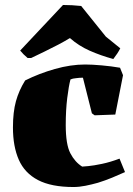

<svg xmlns="http://www.w3.org/2000/svg" viewBox="-20 -740 533 771"><path d="M275 11Q186 11 132.5 -17Q79 -45 55.5 -98.5Q32 -152 32 -228Q32 -290 44 -333.5Q56 -377 81 -417Q137 -445 200.5 -463Q264 -481 322 -481Q349 -481 388.5 -477.5Q428 -474 462 -468L474 -438L443 -280L360 -277L349 -285L313 -428Q306 -428 299 -427.5Q292 -427 285 -426Q272 -425 263 -421Q256 -395 250 -346.5Q244 -298 244 -238Q244 -160 262.5 -124.5Q281 -89 310 -71Q313 -71 334.5 -73Q356 -75 389.5 -82Q423 -89 460 -103L482 -49Q458 -38 430 -26.5Q402 -15 373 -6Q348 1 323 6Q298 11 275 11ZM105 -507H91Q73 -522 61 -537Q104 -583 147 -628.5Q190 -674 233 -720Q251 -720 269.5 -719Q288 -718 306 -716L405 -593L463 -546Q453 -526 435 -503Q384 -517 340 -536.5Q296 -556 261 -587L257 -585Q241 -575 214.5 -561Q188 -547 159 -533Q130 -519 105 -507Z"/></svg>

Font: Labrada Black
Style: Regular
Weight: 900
Designer: Mercedes Jáuregui
Foundry: Omnibus-Type Team
Version: Version 1.000; ttfautohint (v1.8.4.7-5d5b)